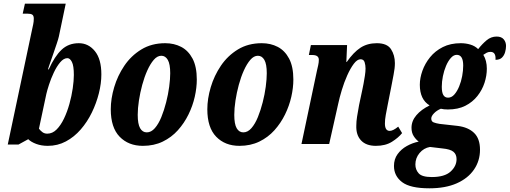

<svg xmlns="http://www.w3.org/2000/svg" viewBox="-20 -780 2761 1040"><path d="M239 10Q204 10 176 -0.5Q148 -11 133 -26L80 3H22L151 -607Q157 -635 160 -649Q163 -663 163 -679Q163 -695 155 -700.5Q147 -706 129 -706H103L115 -760H336L299 -583Q296 -569 287.5 -544Q279 -519 269.5 -491Q260 -463 251.5 -439.5Q243 -416 240 -404H244Q276 -475 313.5 -510.5Q351 -546 407 -546Q459 -546 494 -503Q529 -460 529 -377Q529 -328 515.5 -274.5Q502 -221 477.5 -170.5Q453 -120 417.5 -79Q382 -38 337 -14Q292 10 239 10ZM236 -56Q264 -56 286.5 -78.5Q309 -101 326.5 -137.5Q344 -174 356 -217Q368 -260 374 -301.5Q380 -343 380 -374Q380 -424 369.5 -444.5Q359 -465 345 -465Q325 -465 306 -442.5Q287 -420 271.5 -387Q256 -354 245.5 -321.5Q235 -289 231 -271L191 -83Q199 -72 210 -64Q221 -56 236 -56Z M754 10Q676 10 628 -39.5Q580 -89 580 -188Q580 -245 598.5 -307.5Q617 -370 653.5 -424Q690 -478 745.5 -512Q801 -546 875 -546Q923 -546 961.5 -526Q1000 -506 1023 -462.5Q1046 -419 1046 -349Q1046 -305 1035 -256Q1024 -207 1001 -160Q978 -113 943.5 -74.5Q909 -36 861.5 -13Q814 10 754 10ZM775 -63Q799 -63 819 -86Q839 -109 854 -146Q869 -183 880 -226Q891 -269 896.5 -310.5Q902 -352 902 -383Q902 -433 889 -455.5Q876 -478 854 -478Q832 -478 813 -456Q794 -434 778 -398.5Q762 -363 750.5 -320.5Q739 -278 732.5 -235.5Q726 -193 726 -158Q726 -108 739 -85.5Q752 -63 775 -63Z M1277 10Q1199 10 1151 -39.5Q1103 -89 1103 -188Q1103 -245 1121.5 -307.5Q1140 -370 1176.5 -424Q1213 -478 1268.5 -512Q1324 -546 1398 -546Q1446 -546 1484.5 -526Q1523 -506 1546 -462.5Q1569 -419 1569 -349Q1569 -305 1558 -256Q1547 -207 1524 -160Q1501 -113 1466.5 -74.5Q1432 -36 1384.5 -13Q1337 10 1277 10ZM1298 -63Q1322 -63 1342 -86Q1362 -109 1377 -146Q1392 -183 1403 -226Q1414 -269 1419.5 -310.5Q1425 -352 1425 -383Q1425 -433 1412 -455.5Q1399 -478 1377 -478Q1355 -478 1336 -456Q1317 -434 1301 -398.5Q1285 -363 1273.5 -320.5Q1262 -278 1255.5 -235.5Q1249 -193 1249 -158Q1249 -108 1262 -85.5Q1275 -63 1298 -63Z M2016 10Q1963 10 1935.5 -19.5Q1908 -49 1910 -100Q1910 -122 1914 -147.5Q1918 -173 1925 -211L1942 -291Q1945 -304 1949 -325.5Q1953 -347 1956.5 -369.5Q1960 -392 1960 -409Q1960 -427 1955 -443Q1950 -459 1933 -459Q1915 -459 1896.5 -434.5Q1878 -410 1861 -372Q1844 -334 1831.5 -292.5Q1819 -251 1812 -218L1763 0H1613L1697 -398Q1700 -411 1703.5 -426.5Q1707 -442 1707 -456Q1707 -482 1672 -482H1653L1664 -536H1860L1856 -444H1858Q1895 -497 1932.5 -521.5Q1970 -546 2021 -546Q2077 -546 2098 -513.5Q2119 -481 2119 -438Q2119 -411 2112 -376Q2105 -341 2100 -313L2080 -212Q2074 -182 2069.5 -157Q2065 -132 2065 -111Q2065 -71 2091 -71Q2109 -71 2137 -94L2158 -59Q2138 -34 2103 -12Q2068 10 2016 10Z M2306 240Q2202 240 2158 206.5Q2114 173 2114 119Q2114 82 2133.5 55Q2153 28 2183.5 11Q2214 -6 2248 -13Q2233 -24 2221 -42.5Q2209 -61 2209 -88Q2209 -125 2235.5 -156Q2262 -187 2307 -209Q2254 -241 2254 -321Q2254 -357 2268 -396.5Q2282 -436 2309.5 -470Q2337 -504 2378.5 -525Q2420 -546 2476 -546Q2503 -546 2528 -538.5Q2553 -531 2570 -514Q2592 -542 2616 -562Q2640 -582 2670 -582Q2696 -582 2708.5 -567Q2721 -552 2721 -531Q2721 -515 2716 -497.5Q2711 -480 2699 -468Q2687 -456 2664 -456Q2667 -499 2637 -499Q2625 -499 2616.5 -494.5Q2608 -490 2598 -483Q2617 -452 2617 -408Q2617 -370 2604.5 -331.5Q2592 -293 2566 -260Q2540 -227 2500.5 -207Q2461 -187 2406 -187Q2384 -187 2368 -191Q2346 -182 2331 -166.5Q2316 -151 2316 -138Q2316 -122 2329 -117Q2342 -112 2361 -109L2459 -98Q2516 -91 2548 -60Q2580 -29 2580 31Q2580 91 2547.5 138.5Q2515 186 2454 213Q2393 240 2306 240ZM2407 -251Q2426 -251 2441 -268Q2456 -285 2467 -311.5Q2478 -338 2483.5 -368Q2489 -398 2489 -425Q2489 -483 2454 -483Q2437 -483 2422 -466Q2407 -449 2396 -423Q2385 -397 2379 -367Q2373 -337 2373 -310Q2373 -279 2381.5 -265Q2390 -251 2407 -251ZM2319 179Q2388 179 2420.5 149.5Q2453 120 2453 82Q2453 56 2436 42Q2419 28 2376 24L2309 16Q2275 22 2252.5 49Q2230 76 2230 111Q2230 139 2248 159Q2266 179 2319 179Z"/></svg>

Font: Noto Serif ExtraCondensed ExtraBold
Style: Italic
Weight: 800
Width: 2
Italic angle: -12°
Designer: Monotype Design Team
Foundry: Monotype Imaging Inc.
Version: Version 2.013